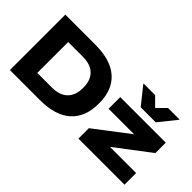

<svg xmlns="http://www.w3.org/2000/svg" viewBox="-62 -1129 1565 1565"><g transform="rotate(45 720.0 -346.5)"><path d="M204.5 0V-141.5H417Q507.5 -141.5 553.5 -188Q599.5 -234.5 599.5 -316V-324.5Q599.5 -406 553.5 -451.8Q507.5 -497.5 417 -497.5H203.5V-639H421Q598 -639 689.2 -557.8Q780.5 -476.5 780.5 -325.5V-316Q780.5 -164 689.2 -82Q598 0 421 0ZM74.5 0V-639H249V0ZM1395.5 -134V0H864.5V-120L1160.5 -346H866.5V-480H1391.5V-360L1094 -134ZM1043 -539.5 923.5 -689V-693H1056L1127.5 -621H1132.5L1204.5 -693H1336.5V-689L1216.5 -539.5Z"/></g></svg>

Font: Anek Latin Expanded
Style: Bold
Weight: 700
Width: 7
Designer: Yesha Goshar
Foundry: Ek Type
Version: Version 1.003